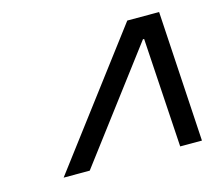

<svg xmlns="http://www.w3.org/2000/svg" viewBox="-65 -782 596 533"><g transform="rotate(-15 233.0 -516.0)"><path d="M57 -328 340.5 -703.5H432L454.5 -328H392L372.5 -642H369L132 -328Z"/></g></svg>

Font: Libre Caslon Condensed Bold
Style: Italic
Weight: 700
Italic angle: -22.583°
Designer: Pablo Impallari, Rodrigo Fuenzalida, Katja Schimmel, Ertekin Erdin
Foundry: Pablo Impallari, Rodrigo Fuenzalida
Version: Version 2.000; ttfautohint (v1.8.4.7-5d5b);gftools[0.9.33]